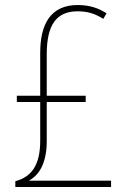

<svg xmlns="http://www.w3.org/2000/svg" viewBox="-20 -744 507 764"><path d="M289 -724C183 -724 140 -650 140 -534V-363H47V-338H140V-184C140 -88 106 -40 41 -23V0H422V-25H94C136 -46 166 -96 166 -182V-338H321V-363H166V-528C166 -646 205 -699 289 -699C326 -699 356 -691 391 -669L404 -691C373 -711 338 -724 289 -724Z"/></svg>

Font: Noto Sans Oriya Cond Thin
Style: Regular
Weight: 100
Width: 3
Designer: Amélie Bonet and Sol Matas
Foundry: Google LLC
Version: Version 2.006